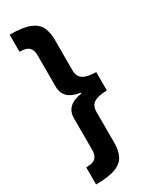

<svg xmlns="http://www.w3.org/2000/svg" viewBox="-262 -857 923 1159"><g transform="rotate(-30 200.0 -278.0)"><path d="M35 -800Q127 -800 174.5 -780.5Q222 -761 239 -724.5Q256 -688 256 -637V-424Q256 -380 285 -362Q314 -344 375 -343V-215Q314 -214 285 -196Q256 -178 256 -134V81Q256 132 239 168.5Q222 205 174 224.5Q126 244 35 244V125Q82 125 100.5 107Q119 89 119 53V-167Q119 -215 147.5 -241.5Q176 -268 232 -276V-282Q176 -290 147.5 -316.5Q119 -343 119 -392V-609Q119 -645 100.5 -663Q82 -681 35 -681Z"/></g></svg>

Font: Noto Sans Tamil ExtraCondensed ExtraBold
Style: Regular
Weight: 800
Width: 2
Designer: Jelle Bosma - Monotype Design Team
Foundry: Monotype Imaging Inc.
Version: Version 2.004; ttfautohint (v1.8.4.7-5d5b)